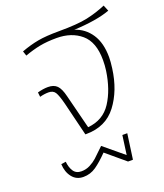

<svg xmlns="http://www.w3.org/2000/svg" viewBox="-150 -714 878 1029"><g transform="rotate(-20 289.0 -200.0)"><path d="M497 -345Q497 -320 492 -283Q476 -162 414.5 -81Q353 0 241 0H236L189 -192Q176 -243 164.5 -261Q153 -279 127 -279Q103 -279 77 -272L74 -298Q106 -307 134 -307Q167 -307 185 -289Q203 -271 214 -225L263 -31Q351 -39 396.5 -109Q442 -179 457 -283Q461 -311 461 -342Q461 -445 406.5 -491.5Q352 -538 267 -538Q213 -538 171.5 -530Q130 -522 83 -505L74 -532Q125 -551 171.5 -559.5Q218 -568 292 -568Q397 -568 453.5 -580Q510 -592 564 -615L578 -581Q502 -553 372 -547Q429 -529 463 -478Q497 -427 497 -345ZM421 71H449L429 215H401L294 125Q254 166 221.5 188.5Q189 211 149 211Q109 211 85.5 181Q62 151 60 106L87 102Q90 135 104.5 157Q119 179 149 179Q176 179 199 167Q222 155 238 140.5Q254 126 294 87L406 180Z"/></g></svg>

Font: FiraGO UltraLight
Style: Italic
Weight: 200
Italic angle: -8°
Designer: bBox Type GmbH
Foundry: bBox Type GmbH
Version: Version 1.001